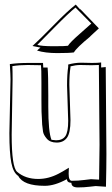

<svg xmlns="http://www.w3.org/2000/svg" viewBox="-20 -787 489 839"><path d="M303 -558Q282 -555 230 -555Q178 -555 142 -566Q151 -575 157 -579L122 -586Q156 -617 215 -677.5Q274 -738 311 -767L330 -746L331 -747L412 -663Q410 -661 374 -628H375Q314 -578 303 -558ZM443 29 398 26Q394 26 371 29Q348 32 320 32Q292 32 292 12Q275 11 273 0Q273 -1 272 -4Q219 25 176 25Q82 25 60 -18Q38 -32 29.5 -75.5Q21 -119 21 -205L26 -441Q26 -456 23 -507Q58 -512 106 -512H168Q168 -499 169 -492H188Q191 -461 191 -371V-321Q191 -210 205 -176Q219 -174 225 -174Q253 -174 265.5 -192Q278 -210 278 -259L273 -413Q273 -464 278 -495V-505Q307 -513 335 -513L382 -512Q407 -512 422 -514V-492L442 -494L445 -114Q445 -61 443 29ZM281 -54 280 -28Q280 3 294 3Q322 3 348 -0.5Q374 -4 377.5 -4Q381 -4 413 -2Q415 -106 415 -154L412 -503Q400 -502 380 -502L331 -503Q311 -503 288 -497V-493Q283 -462 283 -417L288 -262Q288 -206 272.5 -185Q257 -164 228 -164Q199 -164 184.5 -181Q170 -198 168 -212Q163 -245 163 -270Q161 -287 161 -352V-427Q161 -488 159 -502L101 -503Q65 -503 34 -498Q35 -479 35 -438L31 -199Q31 -56 55 -36Q91 -5 147 -5Q192 -5 236 -28Q250 -35 281 -54ZM143 -591Q161 -585 214 -585Q267 -585 277 -587Q286 -602 329 -639.5Q372 -677 379 -684L310 -754Q282 -732 215.5 -664.5Q149 -597 143 -591Z"/></svg>

Font: Londrina Shadow
Style: Regular
Weight: 400
Designer: Marcelo Magalhaes
Foundry: Marcelo Magalhaes
Version: Version 1.001 2011